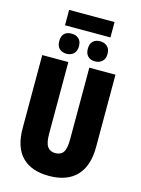

<svg xmlns="http://www.w3.org/2000/svg" viewBox="-149 -1115 887 1208"><g transform="rotate(15 294.0 -511.0)"><path d="M533.2 -713.9V-242.2Q533.2 -118.7 471.2 -54.4Q409.2 9.8 292 9.8Q178.2 9.8 117.2 -51.8Q56.2 -113.3 56.2 -237.8V-713.9H226.1V-246.1Q226.1 -187.5 243.2 -163.3Q260.3 -139.2 293.9 -139.2Q330.1 -139.2 346.4 -163.1Q362.8 -187 362.8 -247.1V-713.9ZM441.9 -1032.2V-932.1H146V-1032.2ZM201.2 -892.1Q229.5 -892.1 247.3 -875.7Q265.1 -859.4 265.1 -826.2Q265.1 -795.4 247.3 -778.3Q229.5 -761.2 201.2 -761.2Q170.4 -761.2 153.6 -778.3Q136.7 -795.4 136.7 -826.2Q136.7 -892.1 201.2 -892.1ZM385.7 -892.1Q414.6 -892.1 432.9 -875.7Q451.2 -859.4 451.2 -826.2Q451.2 -795.4 432.9 -778.3Q414.6 -761.2 385.7 -761.2Q356.9 -761.2 339.8 -778.3Q322.8 -795.4 322.8 -826.2Q322.8 -859.4 339.8 -875.7Q356.9 -892.1 385.7 -892.1Z"/></g></svg>

Font: Open Sans Condensed ExtraBold
Style: Regular
Weight: 800
Width: 3
Designer: Monotype Design Team
Foundry: Monotype Imaging Inc.
Version: Version 3.000; ttfautohint (v1.8.4)